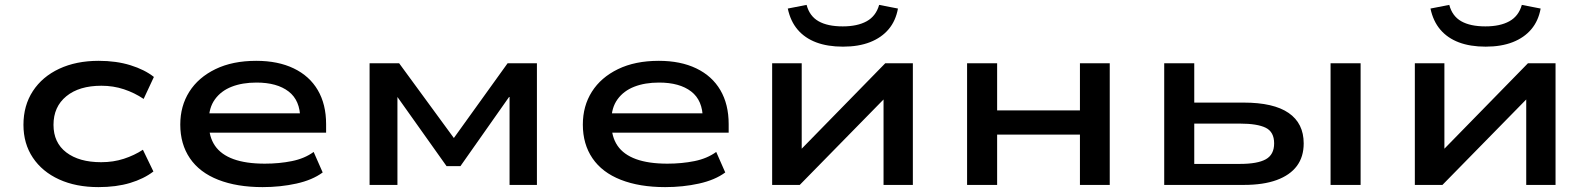

<svg xmlns="http://www.w3.org/2000/svg" viewBox="-20 -757 6499 786"><path d="M383 9Q291 9 222 -22.5Q153 -54 114.5 -111.5Q76 -169 76 -246Q76 -325 114.5 -384Q153 -443 222.5 -475.5Q292 -508 384 -508Q456 -508 514 -490Q572 -472 610 -442L568 -352Q531 -377 487.5 -391.5Q444 -406 395 -406Q304 -406 251.5 -363Q199 -320 199 -246Q199 -173 251.5 -133Q304 -93 394 -93Q444 -93 487 -107Q530 -121 565 -144L608 -55Q569 -25 512.5 -8Q456 9 383 9Z M1055 9Q950 9 873.5 -21Q797 -51 757.5 -109Q718 -167 718 -247Q718 -323 755 -381.5Q792 -440 862 -474Q932 -508 1029 -508Q1118 -508 1182.5 -477Q1247 -446 1281 -388Q1315 -330 1315 -249V-214H810V-293H1233L1209 -271Q1209 -346 1161.5 -382.5Q1114 -419 1030 -419Q972 -419 928.5 -402Q885 -385 860 -350.5Q835 -316 835 -265V-252Q835 -197 860 -160.5Q885 -124 936 -105.5Q987 -87 1064 -87Q1123 -87 1175 -97.5Q1227 -108 1264 -135L1301 -51Q1259 -20 1193.5 -5.5Q1128 9 1055 9Z M1493 0V-498H1614L1838 -192L2058 -498H2178V0H2066V-360H2064L1865 -77H1808L1607 -360V0Z M2703 9Q2598 9 2521.5 -21Q2445 -51 2405.5 -109Q2366 -167 2366 -247Q2366 -323 2403 -381.5Q2440 -440 2510 -474Q2580 -508 2677 -508Q2766 -508 2830.5 -477Q2895 -446 2929 -388Q2963 -330 2963 -249V-214H2458V-293H2881L2857 -271Q2857 -346 2809.5 -382.5Q2762 -419 2678 -419Q2620 -419 2576.5 -402Q2533 -385 2508 -350.5Q2483 -316 2483 -265V-252Q2483 -197 2508 -160.5Q2533 -124 2584 -105.5Q2635 -87 2712 -87Q2771 -87 2823 -97.5Q2875 -108 2912 -135L2949 -51Q2907 -20 2841.5 -5.5Q2776 9 2703 9Z M3141 0V-498H3262V-138H3252L3604 -498H3717V0H3597V-360H3607L3254 0ZM3431 -566Q3368 -566 3321.5 -583.5Q3275 -601 3245.5 -635.5Q3216 -670 3205 -722L3282 -737Q3294 -691 3331 -670Q3368 -649 3430 -649Q3490 -649 3528 -670Q3566 -691 3579 -737L3656 -722Q3647 -672 3618 -637.5Q3589 -603 3542 -584.5Q3495 -566 3431 -566Z M3939 0V-498H4062V-305H4401V-498H4523V0H4401V-206H4062V0Z M4746 0V-498H4869V-337H5071Q5194 -337 5255.5 -294.5Q5317 -252 5317 -170Q5317 -115 5289 -77.5Q5261 -40 5206.5 -20Q5152 0 5072 0ZM4869 -86H5056Q5128 -86 5162 -105Q5196 -124 5196 -170Q5196 -217 5161.5 -234Q5127 -251 5056 -251H4869ZM5427 0V-498H5550V0Z M5772 0V-498H5893V-138H5883L6235 -498H6348V0H6228V-360H6238L5885 0ZM6062 -566Q5999 -566 5952.5 -583.5Q5906 -601 5876.5 -635.5Q5847 -670 5836 -722L5913 -737Q5925 -691 5962 -670Q5999 -649 6061 -649Q6121 -649 6159 -670Q6197 -691 6210 -737L6287 -722Q6278 -672 6249 -637.5Q6220 -603 6173 -584.5Q6126 -566 6062 -566Z"/></svg>

Font: Nunito Sans 7pt Expanded SemiBold
Style: Regular
Weight: 600
Width: 7
Designer: Vernon Adams
Foundry: Vernon Adams
Version: Version 3.101;gftools[0.9.27]